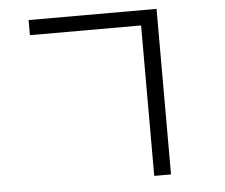

<svg xmlns="http://www.w3.org/2000/svg" viewBox="-55 -821 1111 946"><g transform="rotate(-5 500.0 -347.5)"><path d="M120.1 -756.8H752.9V62H669.9V-682.1H120.1Z"/></g></svg>

Font: WebKoruri
Style: Regular
Weight: 400
Foundry: lindwurm / mohemohe
Version: Version 1.00